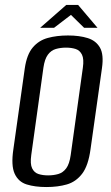

<svg xmlns="http://www.w3.org/2000/svg" viewBox="-20 -742 449 774"><path d="M167 12Q121 12 87.5 1.5Q54 -9 39 -42Q24 -75 34 -141L80 -467Q88 -522 112 -550.5Q136 -579 172.5 -589Q209 -599 254 -599Q300 -599 333.5 -588.5Q367 -578 383 -550Q399 -522 391 -467L345 -141Q336 -74 311 -41.5Q286 -9 249.5 1.5Q213 12 167 12ZM174 -35Q196 -35 215 -40.5Q234 -46 247 -63.5Q260 -81 265 -117L314 -469Q319 -504 310.5 -521.5Q302 -539 285 -544.5Q268 -550 246 -550Q224 -550 205 -544.5Q186 -539 173 -521.5Q160 -504 155 -469L106 -117Q101 -81 109.5 -63.5Q118 -46 135 -40.5Q152 -35 174 -35ZM142 -630 247 -722H295L373 -630H319L266 -682L198 -630Z"/></svg>

Font: Alumni Sans Medium
Style: Italic
Weight: 500
Italic angle: -8°
Designer: Robert E. Leuschke
Foundry: Robert E. Leuschke
Version: Version 1.016